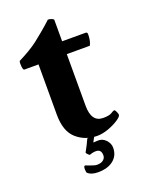

<svg xmlns="http://www.w3.org/2000/svg" viewBox="-131 -591 618 810"><g transform="rotate(-20 178.0 -186.0)"><path d="M216.8 6.8Q163.1 6.8 124.5 -26.9Q85.9 -60.5 85.9 -135.7V-361.3H22.5Q14.6 -361.3 14.6 -391.6Q14.6 -398.4 16.6 -402.3Q43.9 -416 65.9 -429.2Q87.9 -442.4 104.5 -455.1Q147.5 -489.3 167 -506.8Q186.5 -524.4 187.5 -525.4Q195.3 -525.4 204.1 -522Q212.9 -518.6 212.9 -514.6V-418.9H318.4Q326.2 -418.9 326.2 -409.2Q326.2 -379.9 316.4 -361.3H212.9V-129.9Q212.9 -55.7 265.6 -55.7Q293 -55.7 304.2 -63Q315.4 -70.3 319.3 -70.3Q323.2 -70.3 327.6 -60.5Q332 -50.8 332 -45.9Q332 -38.1 313 -25.4Q293.9 -12.7 267.1 -2.9Q240.2 6.8 216.8 6.8ZM167 152.3Q135.7 152.3 120.1 136.7Q118.2 128.9 118.2 120.1Q118.2 106.4 125 106.4L143.6 113.3Q152.3 116.2 159.7 118.7Q167 121.1 173.8 121.1Q192.4 121.1 202.1 112.8Q211.9 104.5 211.9 92.8Q211.9 65.4 188.5 65.4Q173.8 65.4 159.2 71.3Q157.2 71.3 150.9 64.9Q144.5 58.6 145.5 55.7L160.2 28.3Q165 18.6 168 11.7Q170.9 4.9 172.9 2H204.1L190.4 27.3L209 26.4Q230.5 24.4 246.1 40.5Q261.7 56.6 261.7 76.2Q261.7 111.3 236.3 131.8Q210.9 152.3 167 152.3Z"/></g></svg>

Font: Crimson Text
Style: Bold
Weight: 700
Designer: Sebastian Kosch
Foundry: Sebastian Kosch
Version: Version 1.100